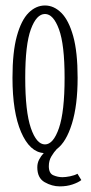

<svg xmlns="http://www.w3.org/2000/svg" viewBox="-20 -547 332 700"><path d="M198 132.5Q169.5 132.5 142.8 117.2Q116 102 116 63Q116 47.5 122.8 34.5Q129.5 21.5 139.5 11Q88.5 7.5 57 -65.2Q25.5 -138 25.5 -263.5Q25.5 -357.5 41.5 -415.5Q57.5 -473.5 84.2 -500.2Q111 -527 144 -527Q176.5 -527 203.5 -500.2Q230.5 -473.5 246.8 -415.5Q263 -357.5 263 -263.5Q263 -163 242.2 -96Q221.5 -29 187 -3.5Q177 7 167.5 22.8Q158 38.5 158 59Q158 85 174.5 92Q191 99 207.5 99Q219 99 235.2 95.8Q251.5 92.5 262.5 86.5L276.5 109.5Q265 118.5 244.2 125.5Q223.5 132.5 198 132.5ZM144 -20.5Q174.5 -20.5 195 -80.2Q215.5 -140 215.5 -263.5Q215.5 -384.5 195 -440.2Q174.5 -496 144 -496Q113 -496 92.5 -440.2Q72 -384.5 72 -263.5Q72 -140 92.5 -80.2Q113 -20.5 144 -20.5Z"/></svg>

Font: Imbue 10pt ExtraLight
Style: Regular
Weight: 200
Designer: Tyler Finck
Foundry: Etcetera Type Company
Version: Version 1.102; ttfautohint (v1.8.3)